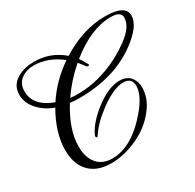

<svg xmlns="http://www.w3.org/2000/svg" viewBox="-163 -860 1132 1114"><g transform="rotate(-30 403.5 -303.5)"><path d="M277 75Q178 75 127 15Q83 -36 83 -124Q83 -183 102 -244.5Q121 -306 157 -368Q98 -388 56 -433Q13 -480 13 -536Q13 -601 72 -634Q119 -660 182 -660Q292 -660 374 -589Q523 -682 671 -682Q807 -682 807 -610Q807 -540 696 -459Q540 -345 305 -345Q289 -345 273.5 -346Q258 -347 244 -349Q161 -216 161 -103Q161 -38 189 2Q225 54 298 54Q431 54 561 -102Q627 -182 627 -242Q627 -297 570 -297Q507 -297 412 -228Q328 -166 288 -103Q285 -98 281 -98Q274 -98 274 -108Q274 -112 275 -113Q306 -182 394 -249Q484 -317 556 -317Q604 -317 629 -287Q652 -258 652 -217Q652 -183 639 -147Q626 -111 597 -76Q542 -6 454 34Q364 75 277 75ZM307 -370Q358 -370 410 -379Q553 -406 680 -498Q765 -559 765 -621Q765 -662 697 -662Q565 -662 417 -543Q426 -530 434 -517Q442 -504 449 -490Q453 -483 445 -481H442Q434 -481 431 -487Q426 -494 418 -504.5Q410 -515 399 -528Q318 -458 260 -373Q284 -370 307 -370ZM173 -394Q242 -500 351 -574Q265 -642 170 -642Q123 -642 89 -619Q49 -591 49 -538Q49 -440 173 -394Z"/></g></svg>

Font: Carattere
Style: Regular
Weight: 400
Designer: Robert E. Leuschke
Foundry: Robert E. Leuschke
Version: Version 1.010; ttfautohint (v1.8.3)